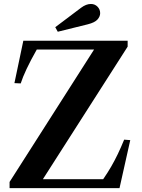

<svg xmlns="http://www.w3.org/2000/svg" viewBox="-20 -972 732 992"><path d="M29.5 0V-32L466 -716H170Q138 -659.5 117.5 -616Q97 -572.5 87 -541L54.5 -542.5L100.5 -761.5H639.5V-731L201.5 -46H513Q537 -81 554.8 -111.8Q572.5 -142.5 588.5 -175.8Q604.5 -209 621.5 -250.5L653 -248L597.5 0ZM278.5 -808 265.5 -831.5 399 -932Q425 -951.5 449.5 -951.5Q470 -951.5 483.8 -937.5Q497.5 -923.5 497.5 -904Q497.5 -886.5 483.5 -871Q469.5 -855.5 434 -846.5Z"/></svg>

Font: Libre Caslon Text Medium
Style: Regular
Weight: 500
Designer: Pablo Impallari, Rodrigo Fuenzalida, Katja Schimmel
Foundry: Pablo Impallari, Rodrigo Fuenzalida
Version: Version 2.000